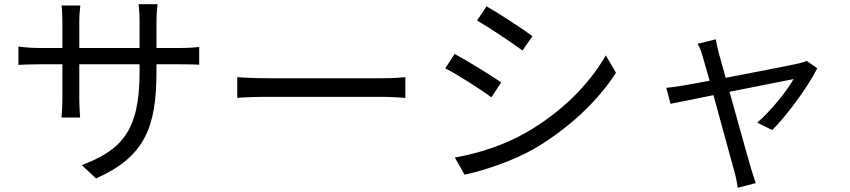

<svg xmlns="http://www.w3.org/2000/svg" viewBox="-20 -798 4020 908"><path d="M67 -578V-491C79 -492 124 -494 167 -494H275V-333C275 -295 272 -252 271 -242H359C358 -252 355 -296 355 -333V-494H640V-453C640 -173 549 -87 367 -17L434 46C663 -56 720 -193 720 -459V-494H830C874 -494 911 -493 922 -492V-576C908 -574 874 -571 830 -571H720V-696C720 -735 724 -768 725 -778H635C637 -768 640 -735 640 -696V-571H355V-699C355 -734 359 -762 360 -772H271C274 -749 275 -720 275 -699V-571H167C125 -571 76 -576 67 -578Z M1102 -433V-335C1133 -338 1186 -340 1241 -340C1316 -340 1715 -340 1790 -340C1835 -340 1877 -336 1897 -335V-433C1875 -431 1839 -428 1789 -428C1715 -428 1315 -428 1241 -428C1185 -428 1132 -431 1102 -433Z M2281 -768 2236 -701C2295 -667 2403 -595 2451 -559L2498 -627C2455 -659 2340 -735 2281 -768ZM2131 -53 2177 28C2270 9 2408 -38 2509 -96C2668 -190 2807 -319 2893 -454L2845 -536C2764 -395 2632 -265 2466 -170C2365 -112 2241 -72 2131 -53ZM2130 -543 2086 -475C2146 -444 2255 -374 2304 -338L2350 -408C2306 -440 2189 -511 2130 -543Z M3845 -475 3795 -510C3785 -505 3769 -501 3757 -498C3723 -490 3553 -457 3412 -430L3379 -548C3373 -573 3368 -595 3365 -612L3279 -591C3288 -576 3296 -556 3303 -531L3336 -416L3214 -394C3184 -389 3159 -385 3131 -383L3151 -307L3354 -348L3454 17C3461 42 3466 68 3469 90L3554 68C3548 50 3538 19 3532 0C3519 -44 3470 -220 3430 -364L3733 -424C3699 -364 3624 -272 3561 -218L3632 -183C3700 -250 3803 -390 3845 -475Z"/></svg>

Font: GenYoGothic2 TW R
Style: Regular
Weight: 400
Version: Version 2.100;PS 2.1;hotconv 16.6.51;makeotf.lib2.5.65220 DE